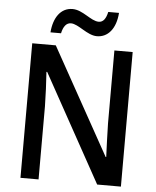

<svg xmlns="http://www.w3.org/2000/svg" viewBox="-60 -965 826 1015"><g transform="rotate(5 353.0 -457.0)"><path d="M178 -780H234C242 -817 258 -837 282 -837C322 -837 372 -781 424 -781C482 -781 524 -829 530 -914H473C465 -878 451 -858 427 -858C385 -858 339 -913 284 -913C221 -913 184 -858 178 -780ZM620 0V-714H523V-327C524 -270 527 -201 529 -149H526L212 -714H87V0H183V-388C182 -449 179 -512 175 -570H179L494 0Z"/></g></svg>

Font: Noto Sans Gujarati SemiCondensed Medium
Style: Regular
Weight: 500
Width: 4
Designer: Jelle Bosma - Monotype Design Team, Universal Thirst
Foundry: Monotype Imaging Inc.
Version: Version 2.106